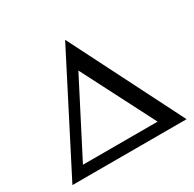

<svg xmlns="http://www.w3.org/2000/svg" viewBox="-134 -736 890 879"><g transform="rotate(-30 311.0 -296.5)"><path d="M8.8 0 312.5 -592.8 612.3 0ZM79.1 -21.5 47.9 -56.6H543.9L509.8 -21.5L282.2 -464.8L325.2 -500Z"/></g></svg>

Font: Crimson Pro Light
Style: Regular
Weight: 300
Designer: Jacques Le Bailly
Foundry: Baron von Fonthausen
Version: Version 1.003